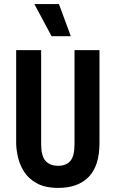

<svg xmlns="http://www.w3.org/2000/svg" viewBox="-20 -905 565 938"><path d="M265 13Q200 13 159 -10Q118 -33 96.5 -68Q75 -103 67 -140.5Q59 -178 59 -206V-660H181V-202Q181 -143 202.5 -119Q224 -95 264 -95Q303 -95 323.5 -118.5Q344 -142 344 -202V-660H466V-206Q466 -95 413.5 -41Q361 13 265 13ZM232 -728 148 -885H268L326 -728Z"/></svg>

Font: Bricolage Grotesque 12pt Condensed SemiBold
Style: Regular
Weight: 600
Width: 3
Designer: Mathieu Triay
Foundry: Atelier Triay
Version: Version 1.001; ttfautohint (v1.8.4.7-5d5b);gftools[0.9.33.de